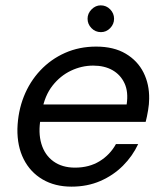

<svg xmlns="http://www.w3.org/2000/svg" viewBox="-20 -685 611 717"><path d="M247 12Q185 12 139 -15Q93 -42 68.5 -90.5Q44 -139 45 -204Q47 -269 69 -324.5Q91 -380 130.5 -422Q170 -464 223 -487.5Q276 -511 339 -511Q405 -511 449.5 -484.5Q494 -458 516 -414Q538 -370 537 -316Q537 -297 533 -273Q529 -249 524 -230H111L122 -295H453Q460 -342 445 -374Q430 -406 400 -423Q370 -440 328 -440Q285 -440 245 -421Q205 -402 176 -365Q147 -328 137 -272L132 -244Q122 -190 134.5 -148Q147 -106 179.5 -82.5Q212 -59 260 -59Q313 -59 352 -83Q391 -107 413 -147H496Q475 -102 439 -66Q403 -30 354.5 -9Q306 12 247 12ZM357 -565Q336 -565 321.5 -580Q307 -595 307 -615Q307 -635 322 -650Q337 -665 356 -665Q377 -665 391.5 -650Q406 -635 406 -615Q406 -595 391.5 -580Q377 -565 357 -565Z"/></svg>

Font: DM Sans 20pt
Style: Italic
Weight: 400
Italic angle: -10°
Version: Version 4.004;gftools[0.9.30]